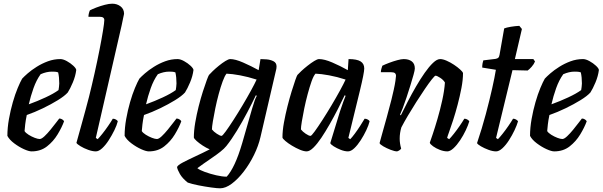

<svg xmlns="http://www.w3.org/2000/svg" viewBox="-20 -820 3264 1040"><path d="M151 0Q136 0 109.5 -12Q83 -24 57 -43.5Q31 -63 20 -84Q20 -128 28.5 -175.5Q37 -223 49.5 -266.5Q62 -310 76 -343.5Q90 -377 100 -394Q110 -405 130 -422.5Q150 -440 178.5 -458Q207 -476 239.5 -488Q272 -500 307 -500Q322 -500 342 -489Q362 -478 377 -464Q392 -450 393 -441Q389 -408 374.5 -373.5Q360 -339 347 -319Q330 -300 293.5 -277.5Q257 -255 212.5 -233.5Q168 -212 125 -197Q119 -168 116.5 -146Q114 -124 113 -110Q119 -100 135 -90Q151 -80 168 -73.5Q185 -67 195 -67Q205 -67 221 -82Q237 -97 254 -118Q271 -139 284 -156Q297 -173 301 -178Q310 -178 317.5 -173Q325 -168 327 -163Q315 -130 292 -92Q269 -54 234.5 -27Q200 0 151 0ZM136 -255Q183 -272 227 -292.5Q271 -313 297 -332Q298 -338 299.5 -349Q301 -360 301 -368Q301 -402 295 -428Q286 -431 278 -431.5Q270 -432 261 -432Q232 -432 200 -418Q177 -386 161.5 -342.5Q146 -299 136 -255Z M499 0Q481 0 457.5 -8.5Q434 -17 416 -28Q398 -39 394 -46Q397 -57 404.5 -84Q412 -111 422 -147Q432 -183 442.5 -221.5Q453 -260 462 -295Q477 -355 492 -422Q507 -489 519 -550Q531 -611 538 -654.5Q545 -698 545 -711Q545 -729 521 -729H459Q459 -738 461.5 -748Q464 -758 467 -764Q480 -771 502.5 -779.5Q525 -788 548 -794Q571 -800 588 -800Q614 -800 633 -785.5Q652 -771 652 -745Q652 -743 647.5 -724Q643 -705 639 -683L499 -73L509 -66Q519 -76 534.5 -95.5Q550 -115 565.5 -137.5Q581 -160 591 -177Q600 -177 608 -172.5Q616 -168 618 -163Q613 -142 599.5 -114.5Q586 -87 569 -60.5Q552 -34 533.5 -17Q515 0 499 0Z M786 0Q771 0 744.5 -12Q718 -24 692 -43.5Q666 -63 655 -84Q655 -128 663.5 -175.5Q672 -223 684.5 -266.5Q697 -310 711 -343.5Q725 -377 735 -394Q745 -405 765 -422.5Q785 -440 813.5 -458Q842 -476 874.5 -488Q907 -500 942 -500Q957 -500 977 -489Q997 -478 1012 -464Q1027 -450 1028 -441Q1024 -408 1009.5 -373.5Q995 -339 982 -319Q965 -300 928.5 -277.5Q892 -255 847.5 -233.5Q803 -212 760 -197Q754 -168 751.5 -146Q749 -124 748 -110Q754 -100 770 -90Q786 -80 803 -73.5Q820 -67 830 -67Q840 -67 856 -82Q872 -97 889 -118Q906 -139 919 -156Q932 -173 936 -178Q945 -178 952.5 -173Q960 -168 962 -163Q950 -130 927 -92Q904 -54 869.5 -27Q835 0 786 0ZM771 -255Q818 -272 862 -292.5Q906 -313 932 -332Q933 -338 934.5 -349Q936 -360 936 -368Q936 -402 930 -428Q921 -431 913 -431.5Q905 -432 896 -432Q867 -432 835 -418Q812 -386 796.5 -342.5Q781 -299 771 -255Z M1172 200Q1157 200 1124 195.5Q1091 191 1055.5 184Q1020 177 997 169Q968 146 954.5 122.5Q941 99 939 85Q942 75 970.5 60Q999 45 1039 26.5Q1079 8 1116 -11Q1097 -19 1078 -31.5Q1059 -44 1045.5 -56Q1032 -68 1030 -75Q1030 -112 1037.5 -156Q1045 -200 1056 -243.5Q1067 -287 1079 -324.5Q1091 -362 1100 -386Q1109 -410 1112 -414Q1118 -421 1132.5 -435Q1147 -449 1165.5 -464Q1184 -479 1201 -489.5Q1218 -500 1227 -500Q1254 -500 1296.5 -481.5Q1339 -463 1381 -440L1391 -500Q1402 -500 1423 -498.5Q1444 -497 1461 -488.5Q1478 -480 1478 -460Q1478 -453 1477 -448L1391 -78Q1380 -30 1356 19Q1332 68 1300.5 109Q1269 150 1235.5 175Q1202 200 1172 200ZM1180 -84Q1185 -84 1202.5 -108Q1220 -132 1244.5 -170Q1269 -208 1294 -250Q1319 -292 1339.5 -329.5Q1360 -367 1370 -389Q1323 -404 1280 -412Q1237 -420 1207 -421Q1197 -409 1186 -379Q1175 -349 1164.5 -310Q1154 -271 1146 -232Q1138 -193 1133 -162.5Q1128 -132 1128 -119Q1137 -107 1154.5 -95.5Q1172 -84 1180 -84ZM1208 137Q1230 113 1251 68Q1272 23 1292 -45L1346 -233Q1361 -285 1371 -301L1366 -304Q1346 -262 1319.5 -211.5Q1293 -161 1263.5 -112.5Q1234 -64 1206 -29Q1195 -15 1173.5 2Q1152 19 1127.5 35.5Q1103 52 1082 67Q1061 82 1049 91Q1061 101 1090 111.5Q1119 122 1151.5 129.5Q1184 137 1208 137Z M1641 0Q1626 0 1604.5 -9Q1583 -18 1561.5 -31Q1540 -44 1525.5 -56.5Q1511 -69 1510 -75Q1510 -112 1518 -156Q1526 -200 1537 -243.5Q1548 -287 1559.5 -324.5Q1571 -362 1579.5 -386Q1588 -410 1591 -414Q1597 -421 1612 -435Q1627 -449 1646 -464Q1665 -479 1682 -489.5Q1699 -500 1708 -500Q1737 -500 1780 -481.5Q1823 -463 1864 -440L1868 -500Q1913 -500 1933 -487.5Q1953 -475 1953 -449Q1953 -426 1929 -327Q1905 -228 1867 -73L1877 -66Q1887 -76 1901.5 -95.5Q1916 -115 1930.5 -137.5Q1945 -160 1955 -177Q1964 -177 1972 -172.5Q1980 -168 1982 -163Q1977 -142 1964 -114.5Q1951 -87 1934 -60.5Q1917 -34 1899 -17Q1881 0 1865 0Q1847 0 1825.5 -8.5Q1804 -17 1787.5 -27.5Q1771 -38 1769 -45L1822 -218Q1831 -245 1839.5 -268.5Q1848 -292 1852 -301L1847 -304Q1831 -270 1810 -229Q1789 -188 1766 -147.5Q1743 -107 1720.5 -73.5Q1698 -40 1677.5 -20Q1657 0 1641 0ZM1662 -84Q1667 -84 1684.5 -108Q1702 -132 1726.5 -170Q1751 -208 1776 -250Q1801 -292 1821.5 -329.5Q1842 -367 1852 -389Q1806 -404 1762.5 -412Q1719 -420 1689 -421Q1678 -409 1667.5 -379Q1657 -349 1646.5 -310Q1636 -271 1628 -232Q1620 -193 1615 -162.5Q1610 -132 1610 -119Q1619 -107 1636 -95.5Q1653 -84 1662 -84Z M2131 0Q2118 0 2096 -8.5Q2074 -17 2056 -27.5Q2038 -38 2036 -45Q2041 -64 2051.5 -101Q2062 -138 2075 -185Q2088 -232 2100 -279Q2107 -307 2113 -334.5Q2119 -362 2122 -382.5Q2125 -403 2125 -409Q2125 -419 2119 -424Q2113 -429 2096 -429H2043Q2043 -438 2046 -448Q2049 -458 2051 -464Q2065 -471 2087.5 -479.5Q2110 -488 2132 -494Q2154 -500 2167 -500Q2194 -500 2210.5 -487.5Q2227 -475 2227 -449Q2227 -440 2220 -415Q2213 -390 2203 -357.5Q2193 -325 2182 -292Q2171 -259 2161.5 -234Q2152 -209 2147 -199L2151 -195Q2168 -230 2189 -270.5Q2210 -311 2233.5 -351.5Q2257 -392 2280.5 -425.5Q2304 -459 2325.5 -479.5Q2347 -500 2364 -500Q2379 -500 2399.5 -491Q2420 -482 2439.5 -469Q2459 -456 2472.5 -443.5Q2486 -431 2488 -425Q2488 -388 2479.5 -343.5Q2471 -299 2459 -253.5Q2447 -208 2434.5 -169.5Q2422 -131 2412.5 -105Q2403 -79 2402 -73L2413 -66Q2423 -76 2438.5 -95.5Q2454 -115 2469.5 -137.5Q2485 -160 2495 -177Q2504 -177 2511.5 -172.5Q2519 -168 2522 -163Q2516 -142 2503 -114.5Q2490 -87 2472.5 -60.5Q2455 -34 2436.5 -17Q2418 0 2403 0Q2384 0 2363 -8Q2342 -16 2326 -27.5Q2310 -39 2308 -47Q2312 -58 2324 -93.5Q2336 -129 2350 -177Q2364 -225 2375.5 -277Q2387 -329 2390 -373Q2382 -387 2364.5 -398.5Q2347 -410 2339 -410Q2335 -410 2319 -390Q2303 -370 2281 -337.5Q2259 -305 2235 -267.5Q2211 -230 2189.5 -193.5Q2168 -157 2154 -130Q2145 -100 2145 -69Q2145 -43 2153 -15Q2146 -5 2131 0Z M2667 0Q2649 0 2626 -8.5Q2603 -17 2585 -27.5Q2567 -38 2564 -45Q2591 -125 2611.5 -202Q2632 -279 2646 -341.5Q2660 -404 2666 -442L2592 -454Q2592 -467 2594 -477.5Q2596 -488 2598 -493L2664 -501Q2675 -503 2679.5 -507.5Q2684 -512 2686 -524L2711 -666Q2723 -671 2747 -675Q2771 -679 2793 -680L2807 -663L2769 -500H2869L2878 -487Q2872 -472 2859.5 -458Q2847 -444 2838 -438L2756 -440L2667 -73L2677 -66Q2687 -76 2702.5 -95.5Q2718 -115 2733.5 -137.5Q2749 -160 2759 -177Q2768 -177 2775.5 -172.5Q2783 -168 2786 -163Q2780 -142 2767 -114.5Q2754 -87 2737 -60.5Q2720 -34 2701.5 -17Q2683 0 2667 0Z M2982 0Q2967 0 2940.5 -12Q2914 -24 2888 -43.5Q2862 -63 2851 -84Q2851 -128 2859.5 -175.5Q2868 -223 2880.5 -266.5Q2893 -310 2907 -343.5Q2921 -377 2931 -394Q2941 -405 2961 -422.5Q2981 -440 3009.5 -458Q3038 -476 3070.5 -488Q3103 -500 3138 -500Q3153 -500 3173 -489Q3193 -478 3208 -464Q3223 -450 3224 -441Q3220 -408 3205.5 -373.5Q3191 -339 3178 -319Q3161 -300 3124.5 -277.5Q3088 -255 3043.5 -233.5Q2999 -212 2956 -197Q2950 -168 2947.5 -146Q2945 -124 2944 -110Q2950 -100 2966 -90Q2982 -80 2999 -73.5Q3016 -67 3026 -67Q3036 -67 3052 -82Q3068 -97 3085 -118Q3102 -139 3115 -156Q3128 -173 3132 -178Q3141 -178 3148.5 -173Q3156 -168 3158 -163Q3146 -130 3123 -92Q3100 -54 3065.5 -27Q3031 0 2982 0ZM2967 -255Q3014 -272 3058 -292.5Q3102 -313 3128 -332Q3129 -338 3130.5 -349Q3132 -360 3132 -368Q3132 -402 3126 -428Q3117 -431 3109 -431.5Q3101 -432 3092 -432Q3063 -432 3031 -418Q3008 -386 2992.5 -342.5Q2977 -299 2967 -255Z"/></svg>

Font: Texturina 72pt 72pt SemiBold
Style: Italic
Weight: 600
Italic angle: -11°
Designer: Guillermo Torres Carreño
Foundry: Omnibus-Type
Version: Version 1.002; ttfautohint (v1.8.3)